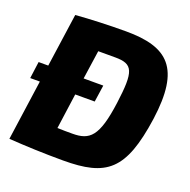

<svg xmlns="http://www.w3.org/2000/svg" viewBox="-126 -822 942 954"><g transform="rotate(20 345.0 -345.0)"><path d="M381 -700C291 -700 190 -696 116 -690L76 -408H25L13 -319H64L19 0C106 6 202 10 306 10C535 10 617 -52 658 -338C697 -619 604 -700 381 -700ZM461 -352C436 -164 395 -131 304 -131C279 -131 251 -131 225 -132L251 -319H354L367 -408H263L285 -560H375C470 -560 484 -525 461 -352Z"/></g></svg>

Font: Exo 2 Extra Bold
Style: Italic
Weight: 800
Italic angle: -8°
Designer: Natanael Gama
Version: Version 1.001;PS 001.001;hotconv 1.0.88;makeotf.lib2.5.64775